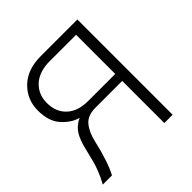

<svg xmlns="http://www.w3.org/2000/svg" viewBox="-187 -871 1023 1023"><g transform="rotate(-45 324.5 -359.0)"><path d="M113.3 -518.6Q113.3 -450.2 156.2 -410.2Q199.2 -370.1 275.4 -370.1H480.5V-665H282.2Q202.1 -665 157.7 -624Q113.3 -583 113.3 -518.6ZM16.6 0Q36.1 -34.2 48.8 -67.4Q61.5 -100.6 66.9 -121.1Q72.3 -141.6 85.9 -197.3Q98.6 -252.9 119.1 -286.1Q139.6 -319.3 180.7 -338.9Q133.8 -350.6 92.3 -396Q50.8 -441.4 50.8 -523.4Q50.8 -605.5 108.4 -661.6Q166 -717.8 267.6 -717.8H543V0H480.5V-317.4H279.3Q219.7 -317.4 191.4 -283.2Q163.1 -249 150.4 -193.4Q121.1 -65.4 85.9 0Z"/></g></svg>

Font: Gothic A1 Light
Style: Regular
Weight: 300
Version: Version 2.50